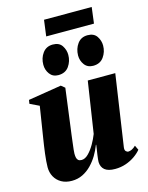

<svg xmlns="http://www.w3.org/2000/svg" viewBox="-134 -994 839 1089"><g transform="rotate(-15 285.0 -449.0)"><path d="M150.5 12.5Q115 12.5 89.5 -2Q64 -16.5 50.2 -41.5Q36.5 -66.5 36.5 -97.5Q36.5 -113.5 38.2 -133.5Q40 -153.5 42.5 -175.8Q45 -198 48.5 -220.2Q52 -242.5 55 -262.5L84 -446L30 -472L33.5 -494L228.5 -525.5L250.5 -507.5L221.5 -286Q218.5 -265 215.5 -241Q212.5 -217 209.8 -194.8Q207 -172.5 205.2 -156Q203.5 -139.5 203.5 -132.5Q203.5 -118 206 -108.2Q208.5 -98.5 215 -93Q221.5 -87.5 234 -87.5Q254.5 -87.5 274.2 -107.2Q294 -127 310.8 -156Q327.5 -185 338 -212.5L384 -514H545.5L483.5 -94.5Q481.5 -78.5 488.2 -71.8Q495 -65 502.5 -65Q512 -65 523.5 -70.5Q535 -76 546.5 -87.5L559.5 -60.5Q545 -42.5 521.5 -26Q498 -9.5 468.2 0.8Q438.5 11 405 11Q364 11 344.2 -5.2Q324.5 -21.5 323.5 -51Q323.5 -56.5 324.5 -67.2Q325.5 -78 327.5 -91.5Q329.5 -105 331.8 -120.2Q334 -135.5 336 -149.5H334Q323 -120 305.8 -91.2Q288.5 -62.5 265.5 -39Q242.5 -15.5 213.8 -1.5Q185 12.5 150.5 12.5ZM231.5 -586.5Q199 -586.5 181.2 -610.5Q163.5 -634.5 163.5 -665Q163.5 -704.5 185 -733.5Q206.5 -762.5 244.5 -762.5Q282 -762.5 298.5 -737.5Q315 -712.5 315 -683.5Q315 -646 294 -616.2Q273 -586.5 231.5 -586.5ZM436 -586.5Q403 -586.5 385.2 -610.5Q367.5 -634.5 367.5 -665Q368 -704.5 389.2 -733.5Q410.5 -762.5 448.5 -762.5Q486 -762.5 502.8 -737.5Q519.5 -712.5 519.5 -683.5Q519.5 -646 498.2 -616.2Q477 -586.5 436 -586.5ZM233.5 -911H513.5L501.5 -816.5H221Z"/></g></svg>

Font: Merriweather 120pt Black
Style: Italic
Weight: 900
Italic angle: -7.8°
Version: Version 2.101